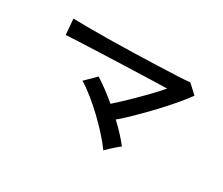

<svg xmlns="http://www.w3.org/2000/svg" viewBox="-98 -862 1196 1031"><g transform="rotate(30 500.0 -347.0)"><path d="M609 -72Q585 -105 551 -143Q517 -181 478 -218Q439 -255 399.5 -287Q360 -319 325 -340L389 -403Q419 -384 452 -359.5Q485 -335 517 -308Q550 -337 589.5 -375Q629 -413 669 -454Q709 -495 740 -531Q686 -530 616 -527.5Q546 -525 470.5 -522.5Q395 -520 325.5 -517Q256 -514 202.5 -512Q149 -510 124 -508L116 -605Q147 -604 204.5 -603.5Q262 -603 333.5 -604Q405 -605 481 -607Q557 -609 627.5 -611.5Q698 -614 751.5 -616.5Q805 -619 831 -622L886 -571Q863 -539 827.5 -497Q792 -455 749.5 -410Q707 -365 664.5 -323Q622 -281 584 -249Q644 -193 685 -140Q676 -134 661 -121Q646 -108 631.5 -94.5Q617 -81 609 -72Z"/></g></svg>

Font: Zen Kaku Gothic New Medium
Style: Regular
Weight: 500
Designer: Yoshimichi Ohira
Foundry: Positype
Version: Version 1.002